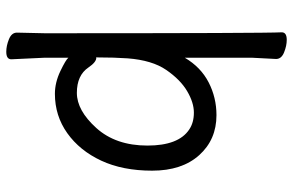

<svg xmlns="http://www.w3.org/2000/svg" viewBox="-181 -575 934 612"><g transform="rotate(90 286.0 -269.0)"><path d="M444 -272Q444 -371 393 -405Q371 -420 339 -420Q307 -420 270.5 -398.5Q234 -377 203 -332Q172 -287 166 -209Q163 -167 163 -111L162 -110Q162 -109 164 -109Q178 -109 195 -84Q220 -47 276 -47Q332 -47 388 -109Q444 -171 444 -272ZM145 178Q126 178 105 169.5Q84 161 84 144L86 55Q86 -649 83 -700Q83 -716 107 -716Q126 -716 147 -707.5Q168 -699 168 -682L164 -605V-391Q194 -442 242.5 -467Q291 -492 347 -492Q425 -492 474.5 -437Q524 -382 524 -287Q524 -193 492 -124.5Q460 -56 404.5 -16.5Q349 23 279 23Q243 23 206.5 5.5Q170 -12 164 -20V56L169 162Q169 178 145 178Z"/></g></svg>

Font: LXGW WenKai Lite
Style: Bold
Weight: 700
Designer: LXGW / Fontworks Inc.
Foundry: LXGW / Fontworks Inc.
Version: Version 1.330;April 28, 2024